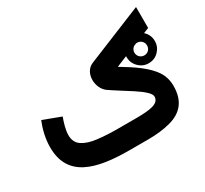

<svg xmlns="http://www.w3.org/2000/svg" viewBox="-142 -904 1183 1109"><g transform="rotate(-30 450.0 -349.0)"><path d="M553.2 0C609.4 0 658.7 -5.9 701.2 -17.1C785.6 -39.6 835 -93.3 835 -195.3C835 -232.9 825.2 -265.6 806.2 -294.4C767.6 -351.6 698.7 -398.9 611.3 -451.2L683.1 -480.5V-473.6C683.1 -447.8 692.4 -425.8 710.9 -407.2C729.5 -388.7 751.5 -379.4 777.3 -379.4C803.2 -379.4 825.7 -388.7 843.8 -407.2C861.8 -425.8 871.1 -447.8 871.1 -473.6C871.1 -499.5 861.8 -522 843.8 -540L839.8 -543.9L875 -558.1V-697.8L498 -543.9C462.4 -529.8 445.8 -494.6 445.8 -458C445.8 -424.3 460.4 -388.7 487.3 -369.1C523.9 -343.3 577.6 -311 625.5 -279.8C673.3 -248 709 -218.8 709 -197.3C709 -151.9 656.7 -141.1 552.7 -141.1H429.7C382.3 -141.1 338.4 -143.6 298.8 -148.4C258.8 -152.8 226.6 -163.1 202.6 -178.7C178.7 -194.3 166.5 -218.3 166.5 -251C166.5 -287.6 180.7 -331.1 191.9 -361.8L74.2 -406.2C54.7 -358.9 40 -301.8 40 -243.2C40 -44.9 205.6 0 429.7 0ZM734.9 -473.6C734.9 -485.4 739.3 -495.6 747.6 -503.9C749 -505.4 751 -507.3 753.4 -508.8L770 -515.6C772.5 -516.1 774.9 -516.1 777.3 -516.1C800.8 -516.1 819.3 -497.6 819.3 -473.6C819.3 -449.7 801.3 -431.6 777.3 -431.6C753.4 -431.6 734.9 -450.2 734.9 -473.6Z"/></g></svg>

Font: Vazirmatn ExtraBold
Style: Regular
Weight: 800
Designer: Saber Rastikerdar
Foundry: Saber Rastikerdar
Version: Version 33.003